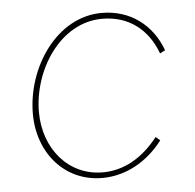

<svg xmlns="http://www.w3.org/2000/svg" viewBox="-44 -569 631 621"><g transform="rotate(-5 271.5 -259.0)"><path d="M264 7C339 7 410 -31 461 -98L447 -110C397 -46 336 -11 267 -11C156 -11 78 -104 78 -223C78 -359 171 -506 308 -506C393 -506 455 -459 485 -378L502 -387C471 -471 401 -525 308 -525C162 -525 58 -370 58 -219C58 -91 143 7 264 7Z"/></g></svg>

Font: Fixel Text 20240404 Thin
Style: Italic
Weight: 100
Width: 4
Italic angle: -10°
Designer: AlfaBravo + MacPaw
Foundry: Kyrylo Tkachov, Marchela Mozhyna, Serhii Makarenko, Maria Weinstein, Zakhar Kryvoshyya
Version: Version 1.211;Glyphs 3.2 (3225)